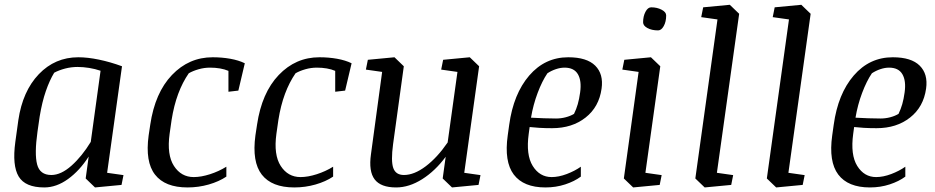

<svg xmlns="http://www.w3.org/2000/svg" viewBox="-20 -783 3958 813"><path d="M494.6 0 382.3 10.7 342.8 -27.3 355.5 -120.1Q317.4 -60.5 268.1 -24.9Q218.8 10.7 167.5 10.7Q86.9 10.7 59.1 -35.6Q31.2 -82 44.9 -182.1L57.6 -273.9Q75.7 -397 144.3 -468.8Q212.9 -540.5 311.5 -540.5Q351.1 -540.5 399.2 -530.5Q447.3 -520.5 496.6 -502.4L433.6 -51.3L502.9 -41.5ZM138.7 -225.1Q125.5 -131.3 137.2 -86.7Q148.9 -42 197.3 -42Q238.3 -42 282.7 -81.5Q327.1 -121.1 364.3 -182.1L405.8 -483.4Q383.3 -491.2 357.4 -495.4Q331.5 -499.5 308.6 -499.5Q281.7 -499.5 255.6 -492.7Q229.5 -485.8 209.5 -475.1Q189.9 -442.9 174.1 -397.2Q158.2 -351.6 147.9 -289.1Z M989.3 -399.4 947.3 -394.5V-482.9Q931.6 -489.7 911.6 -493.2Q891.6 -496.6 869.6 -496.6Q844.7 -496.6 820.8 -489.7Q796.9 -482.9 779.3 -472.7Q752.9 -434.6 734.6 -385.5Q716.3 -336.4 706.5 -274.4L698.2 -216.3Q686 -127.4 716.6 -80.3Q747.1 -33.2 800.3 -33.2Q831.5 -33.2 868.9 -45.2Q906.2 -57.1 938.5 -77.1V-35.2Q907.2 -14.2 863.8 -1.7Q820.3 10.7 773.9 10.7Q678.7 10.7 636.5 -43.5Q594.2 -97.7 609.4 -209.5L616.2 -254.9Q636.2 -390.1 708 -465.3Q779.8 -540.5 880.4 -540.5Q919.4 -540.5 955.1 -534.2Q990.7 -527.8 1016.6 -515.1Z M1441.4 -399.4 1399.4 -394.5V-482.9Q1383.8 -489.7 1363.8 -493.2Q1343.8 -496.6 1321.8 -496.6Q1296.9 -496.6 1272.9 -489.7Q1249 -482.9 1231.4 -472.7Q1205.1 -434.6 1186.8 -385.5Q1168.5 -336.4 1158.7 -274.4L1150.4 -216.3Q1138.2 -127.4 1168.7 -80.3Q1199.2 -33.2 1252.4 -33.2Q1283.7 -33.2 1321 -45.2Q1358.4 -57.1 1390.6 -77.1V-35.2Q1359.4 -14.2 1315.9 -1.7Q1272.5 10.7 1226.1 10.7Q1130.9 10.7 1088.6 -43.5Q1046.4 -97.7 1061.5 -209.5L1068.4 -254.9Q1088.4 -390.1 1160.2 -465.3Q1231.9 -540.5 1332.5 -540.5Q1371.6 -540.5 1407.2 -534.2Q1442.9 -527.8 1468.8 -515.1Z M1856.4 -529.8 1969.2 -540.5 2008.8 -502.4 1945.8 -51.3 2014.6 -41.5 2006.3 0 1894 10.7 1854.5 -27.3 1867.2 -119.1Q1822.8 -59.1 1767.6 -24.2Q1712.4 10.7 1657.2 10.7Q1592.3 10.7 1566.4 -23.4Q1540.5 -57.6 1550.8 -129.9L1598.1 -478.5L1529.3 -488.3L1537.6 -529.8L1650.4 -540.5L1689.9 -502.4L1644.5 -172.9Q1634.8 -101.1 1645.3 -71.5Q1655.8 -42 1690.4 -42Q1733.9 -42 1782.7 -78.9Q1831.5 -115.7 1875.5 -179.7L1917 -478.5L1848.1 -488.3Z M2527.3 -407.7Q2516.6 -330.1 2459.5 -285.2Q2402.3 -240.2 2317.9 -240.2Q2288.1 -240.2 2263.2 -241.7Q2238.3 -243.2 2222.7 -245.1L2218.8 -216.3Q2206.5 -127.4 2235.8 -80.3Q2265.1 -33.2 2315.9 -33.2Q2345.7 -33.2 2379.9 -46.1Q2414.1 -59.1 2439.5 -77.1V-35.2Q2412.6 -15.1 2373.3 -2.2Q2334 10.7 2289.6 10.7Q2196.8 10.7 2155.5 -43.9Q2114.3 -98.6 2129.9 -209.5L2136.2 -254.9Q2154.3 -385.7 2220.9 -463.1Q2287.6 -540.5 2386.2 -540.5Q2464.8 -540.5 2500.5 -504.9Q2536.1 -469.2 2527.3 -407.7ZM2297.9 -472.7Q2275.4 -439.5 2256.6 -389.6Q2237.8 -339.8 2228.5 -284.7Q2255.9 -283.2 2282.5 -282.2Q2309.1 -281.2 2334.5 -281.2Q2355.5 -281.2 2375.2 -286.4Q2395 -291.5 2410.6 -300.8Q2420.4 -320.8 2426.5 -342Q2432.6 -363.3 2436.5 -391.6Q2443.4 -440.9 2427 -468.8Q2410.6 -496.6 2370.6 -496.6Q2353 -496.6 2334 -490.2Q2314.9 -483.9 2297.9 -472.7Z M2623.5 -529.8 2736.3 -540.5 2775.9 -502.4 2712.9 -51.3 2781.7 -41.5 2773.4 0 2661.1 10.7 2621.6 -27.3 2684.1 -478.5 2615.2 -488.3ZM2703.1 -688.5Q2703.1 -713.9 2713.1 -732.9Q2723.1 -752 2737.3 -752Q2762.2 -752 2781.5 -741.9Q2800.8 -731.9 2800.8 -717.8Q2800.8 -690.9 2790.5 -672.6Q2780.3 -654.3 2766.6 -654.3Q2739.7 -654.3 2721.4 -664.3Q2703.1 -674.3 2703.1 -688.5Z M2957.5 -752 3070.3 -762.7 3109.9 -724.6 3015.6 -51.3 3084.5 -41.5 3076.2 0 2963.9 10.7 2924.3 -27.3 3018.1 -700.7 2949.2 -710.4Z M3260.3 -752 3373 -762.7 3412.6 -724.6 3318.4 -51.3 3387.2 -41.5 3378.9 0 3266.6 10.7 3227.1 -27.3 3320.8 -700.7 3252 -710.4Z M3901.4 -407.7Q3890.6 -330.1 3833.5 -285.2Q3776.4 -240.2 3691.9 -240.2Q3662.1 -240.2 3637.2 -241.7Q3612.3 -243.2 3596.7 -245.1L3592.8 -216.3Q3580.6 -127.4 3609.9 -80.3Q3639.2 -33.2 3689.9 -33.2Q3719.7 -33.2 3753.9 -46.1Q3788.1 -59.1 3813.5 -77.1V-35.2Q3786.6 -15.1 3747.3 -2.2Q3708 10.7 3663.6 10.7Q3570.8 10.7 3529.5 -43.9Q3488.3 -98.6 3503.9 -209.5L3510.3 -254.9Q3528.3 -385.7 3595 -463.1Q3661.6 -540.5 3760.3 -540.5Q3838.9 -540.5 3874.5 -504.9Q3910.2 -469.2 3901.4 -407.7ZM3671.9 -472.7Q3649.4 -439.5 3630.6 -389.6Q3611.8 -339.8 3602.5 -284.7Q3629.9 -283.2 3656.5 -282.2Q3683.1 -281.2 3708.5 -281.2Q3729.5 -281.2 3749.3 -286.4Q3769 -291.5 3784.7 -300.8Q3794.4 -320.8 3800.5 -342Q3806.6 -363.3 3810.5 -391.6Q3817.4 -440.9 3801 -468.8Q3784.7 -496.6 3744.6 -496.6Q3727.1 -496.6 3708 -490.2Q3689 -483.9 3671.9 -472.7Z"/></svg>

Font: Noticia Text
Style: Italic
Weight: 400
Italic angle: -8°
Designer: JM Sole
Foundry: JM Sole
Version: Version 1.003